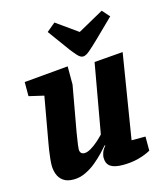

<svg xmlns="http://www.w3.org/2000/svg" viewBox="-111 -810 776 906"><g transform="rotate(-15 277.5 -356.5)"><path d="M137 13Q105 13 86.5 -0.5Q68 -14 60.5 -35Q53 -56 53 -78Q53 -90 55 -110Q57 -130 60 -150Q63 -170 65 -180L105 -405L32 -422V-491L247 -510V-421L207 -198Q206 -189 203 -172Q200 -155 198 -139.5Q196 -124 196 -118Q196 -107 201.5 -100.5Q207 -94 219 -94Q232 -94 250 -104.5Q268 -115 285.5 -130.5Q303 -146 315 -159L375 -497L515 -508L448 -95H516V-26Q489 -11 454.5 -2Q420 7 379 7Q338 7 318.5 -6.5Q299 -20 299 -50Q299 -58 303.5 -72.5Q308 -87 322 -103L319 -105Q309 -93 290.5 -73.5Q272 -54 248 -34Q224 -14 195.5 -0.5Q167 13 137 13ZM330 -536Q317 -536 303.5 -551Q290 -566 276 -584L198 -691L240 -726L344 -652L470 -722L502 -686L415 -601Q382 -569 362.5 -552.5Q343 -536 330 -536Z"/></g></svg>

Font: Faustina Light ExtraBold
Style: Italic
Weight: 800
Italic angle: -8°
Version: Version 1.200